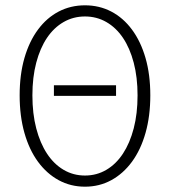

<svg xmlns="http://www.w3.org/2000/svg" viewBox="-20 -691 640 723"><path d="M300 12Q246 12 201 -12.5Q156 -37 123 -82Q90 -127 72 -190.5Q54 -254 54 -332Q54 -410 72 -472.5Q90 -535 123 -579.5Q156 -624 201 -647.5Q246 -671 300 -671Q354 -671 399 -647.5Q444 -624 477 -579.5Q510 -535 528 -472.5Q546 -410 546 -332Q546 -254 528 -190.5Q510 -127 477 -82Q444 -37 399 -12.5Q354 12 300 12ZM300 -30Q344 -30 380.5 -51.5Q417 -73 443 -112.5Q469 -152 483.5 -207.5Q498 -263 498 -332Q498 -400 483.5 -455Q469 -510 443 -548.5Q417 -587 380.5 -608Q344 -629 300 -629Q256 -629 219.5 -608Q183 -587 157 -548.5Q131 -510 116.5 -455Q102 -400 102 -332Q102 -263 116.5 -207.5Q131 -152 157 -112.5Q183 -73 219.5 -51.5Q256 -30 300 -30ZM183 -330V-370H417V-330Z"/></svg>

Font: Source Code Pro Light
Style: Regular
Weight: 300
Monospace: yes
Designer: Paul D. Hunt, Teo Tuominen
Foundry: Adobe Systems Incorporated
Version: Version 2.030;PS 1.000;hotconv 16.6.51;makeotf.lib2.5.65220